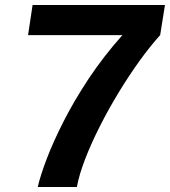

<svg xmlns="http://www.w3.org/2000/svg" viewBox="-20 -743 676 763"><path d="M130 0Q140 -44 165.5 -111.2Q191 -178.5 232.5 -260.2Q274 -342 332.2 -430Q390.5 -518 466.5 -603.5H91.5L109.5 -723H635.5L616.5 -603.5Q577.5 -560.5 535.2 -502Q493 -443.5 452.5 -377Q412 -310.5 377.5 -242.5Q343 -174.5 318.8 -112Q294.5 -49.5 285.5 0Z"/></svg>

Font: Public Sans
Style: Bold Italic
Weight: 700
Italic angle: -8°
Designer: The Public Sans project authors (U.S. Web Design System). Libre Franklin designed by Pablo Impallari and Rodrigo Fuenzal
Version: Version 1.008; ttfautohint (v1.8.1) -l 8 -r 50 -G 200 -x 14 